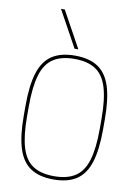

<svg xmlns="http://www.w3.org/2000/svg" viewBox="-106 -1068 813 1145"><g transform="rotate(10 300.0 -495.0)"><path d="M300 10Q214 10 161 -25Q108 -60 84 -136Q60 -212 60 -335V-395Q60 -519 84 -594.5Q108 -670 161 -705Q214 -740 300 -740Q386 -740 439 -705Q492 -670 516 -594.5Q540 -519 540 -395V-335Q540 -212 516 -136Q492 -60 439 -25Q386 10 300 10ZM300 -10Q380 -10 428.5 -42Q477 -74 498.5 -145.5Q520 -217 520 -335V-395Q520 -513 498.5 -584.5Q477 -656 428.5 -688Q380 -720 300 -720Q220 -720 171.5 -688Q123 -656 101.5 -584.5Q80 -513 80 -395V-335Q80 -217 101.5 -145.5Q123 -74 171.5 -42Q220 -10 300 -10ZM289 -780 168 -1000H191L312 -780Z"/></g></svg>

Font: M PLUS Code Latin Expanded Thin
Style: Regular
Weight: 250
Width: 7
Designer: Coji Morishita
Foundry: UNDERFOREST DESIGN
Version: Version 1.002; ttfautohint (v1.8.3)